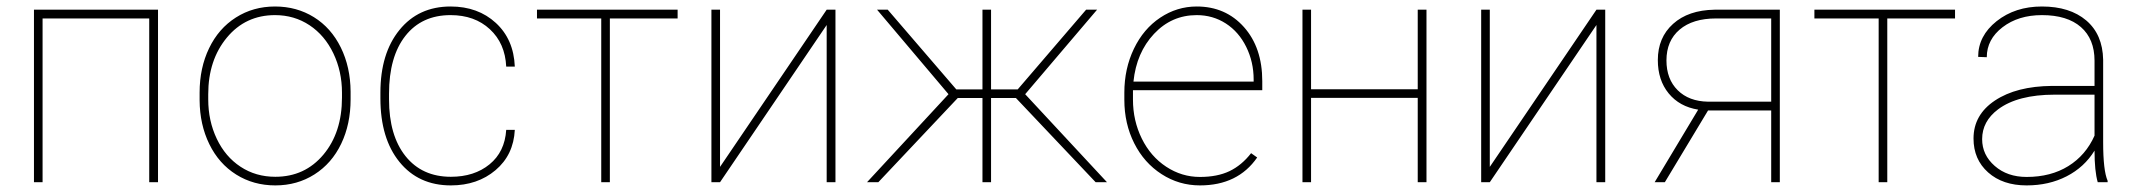

<svg xmlns="http://www.w3.org/2000/svg" viewBox="-20 -558 6547 588"><path d="M463.9 0H437V-501.5H110.4V0H84V-528.3H463.9Z M591.3 -274.4Q591.3 -350.1 620.4 -410.4Q649.4 -470.7 702.4 -504.4Q755.4 -538.1 822.3 -538.1Q888.7 -538.1 941.4 -505.4Q994.1 -472.7 1023.7 -412.6Q1053.2 -352.5 1053.7 -277.3V-253.9Q1053.7 -177.7 1024.9 -117.7Q996.1 -57.6 943.1 -23.9Q890.1 9.8 823.2 9.8Q756.3 9.8 703.4 -23.4Q650.4 -56.6 621.1 -116.5Q591.8 -176.3 591.3 -251ZM617.7 -253.9Q617.7 -188 643.8 -133.1Q669.9 -78.1 716.6 -47.4Q763.2 -16.6 823.2 -16.6Q913.6 -16.6 970.5 -84.5Q1027.3 -152.3 1027.3 -259.3V-274.4Q1027.3 -339.4 1001 -394.5Q974.6 -449.7 928 -480.7Q881.3 -511.7 822.3 -511.7Q731.9 -511.7 674.8 -442.9Q617.7 -374 617.7 -269.5Z M1360.8 -16.6Q1432.6 -16.6 1479.2 -54.7Q1525.9 -92.8 1530.3 -160.2H1556.6Q1552.7 -83.5 1497.6 -36.9Q1442.4 9.8 1360.8 9.8Q1261.7 9.8 1203.4 -62Q1145 -133.8 1145 -256.8V-274.4Q1145 -394.5 1203.4 -466.3Q1261.7 -538.1 1359.9 -538.1Q1443.8 -538.1 1498.5 -487.8Q1553.2 -437.5 1556.6 -354H1530.3Q1526.9 -425.3 1480.2 -468.5Q1433.6 -511.7 1359.9 -511.7Q1271.5 -511.7 1221.4 -448Q1171.4 -384.3 1171.4 -271V-253.9Q1171.4 -143.1 1221.9 -79.8Q1272.5 -16.6 1360.8 -16.6Z M2055.2 -501.5H1847.7V0H1821.3V-501.5H1624.5V-528.3H2055.2Z M2511.7 -528.3H2538.6V0H2511.7V-481.4L2185.1 0H2158.7V-528.3H2185.1V-46.9Z M3091.3 -257.8H3015.1V0H2988.8V-257.8H2913.1L2669.9 0H2635.3L2884.8 -269.5L2666 -528.3H2698.7L2908.7 -284.2H2988.8V-528.3H3015.1V-284.2H3096.7L3306.2 -528.3H3339.8L3119.6 -269.5L3370.1 0H3335.4Z M3654.8 9.8Q3590.8 9.8 3537.4 -24.7Q3483.9 -59.1 3453.6 -119.1Q3423.3 -179.2 3423.3 -252.4V-274.4Q3423.3 -347.7 3452.6 -408.7Q3481.9 -469.7 3533.2 -503.9Q3584.5 -538.1 3645 -538.1Q3733.4 -538.1 3789.6 -475.1Q3845.7 -412.1 3845.7 -309.6V-281.7H3449.7V-252.9Q3449.7 -188.5 3476.8 -133.5Q3503.9 -78.6 3551.5 -47.4Q3599.1 -16.1 3654.8 -16.1Q3708 -16.1 3745.4 -33.9Q3782.7 -51.8 3811.5 -88.9L3830.1 -75.7Q3771 9.8 3654.8 9.8ZM3645 -511.7Q3567.9 -511.7 3514.2 -454.3Q3460.4 -397 3451.2 -308.1H3819.3V-314.5Q3819.3 -368.2 3796.6 -414.3Q3773.9 -460.4 3734.1 -486.1Q3694.3 -511.7 3645 -511.7Z M4348.6 0H4321.8V-258.3H3995.1V0H3968.8V-528.3H3995.1V-284.7H4321.8V-528.3H4348.6Z M4869.1 -528.3H4896V0H4869.1V-481.4L4542.5 0H4516.1V-528.3H4542.5V-46.9Z M5430.7 -528.3V0H5404.3V-219.7H5210.9L5078.6 0H5047.4L5180.7 -222.2Q5123.5 -231.4 5090.3 -272Q5057.1 -312.5 5057.1 -374Q5057.1 -442.9 5103.8 -484.9Q5150.4 -526.9 5230.5 -528.3ZM5083.5 -373Q5083.5 -315.9 5117.9 -281.7Q5152.3 -247.6 5210.9 -246.6H5404.3V-501.5H5235.4Q5164.1 -501.5 5123.8 -467.3Q5083.5 -433.1 5083.5 -373Z M5967.3 -501.5H5759.8V0H5733.4V-501.5H5536.6V-528.3H5967.3Z M6404.3 0Q6394.5 -33.7 6394.5 -96.7Q6363.3 -45.9 6309.1 -18.1Q6254.9 9.8 6186.5 9.8Q6113.3 9.8 6068.6 -30Q6023.9 -69.8 6023.9 -133.8Q6023.9 -206.5 6089.6 -250.2Q6155.3 -293.9 6264.2 -294.9H6394.5V-372.1Q6394.5 -438.5 6352.8 -475.1Q6311 -511.7 6233.4 -511.7Q6161.1 -511.7 6112.8 -474.6Q6064.5 -437.5 6064.5 -382.8L6038.1 -383.8Q6038.1 -448.2 6094.7 -493.2Q6151.4 -538.1 6233.4 -538.1Q6318.8 -538.1 6369.1 -495.4Q6419.4 -452.6 6420.9 -375V-122.6Q6420.9 -35.6 6434.6 -4.4V0ZM6186.5 -16.1Q6260.7 -16.1 6314.2 -49.3Q6367.7 -82.5 6394.5 -142.6V-268.1H6272.5Q6159.2 -268.1 6099.1 -223.1Q6050.3 -186.5 6050.3 -131.8Q6050.3 -83.5 6088.9 -49.8Q6127.4 -16.1 6186.5 -16.1Z"/></svg>

Font: Roboto Thin
Style: Regular
Weight: 250
Designer: Google
Version: Version 2.134; 2016